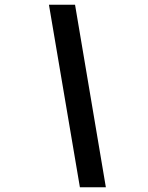

<svg xmlns="http://www.w3.org/2000/svg" viewBox="-20 -731 627 812"><path d="M187 -710.9 317.9 61H427.7L297.4 -710.9Z"/></svg>

Font: Roboto Mono SemiBold
Style: Italic
Weight: 600
Italic angle: -10°
Monospace: yes
Designer: Google
Version: Version 3.000